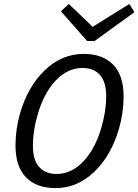

<svg xmlns="http://www.w3.org/2000/svg" viewBox="-20 -945 706 980"><path d="M291 -887.2 331.1 -924.8 453.1 -808.1 640.1 -924.8 666 -882.8 462.9 -735.8H424.8ZM407.2 -669.9Q503.9 -669.9 557.4 -615.2Q610.8 -560.5 610.8 -453.1Q610.8 -371.1 587.9 -290Q548.3 -151.9 461.7 -68.4Q375 15.1 263.2 15.1Q166.5 15.1 112.8 -39.8Q59.1 -94.7 59.1 -202.1Q59.1 -284.2 82 -365.2Q121.6 -502.9 208.5 -586.4Q295.4 -669.9 407.2 -669.9ZM268.1 -57.1Q345.2 -57.1 406 -121.8Q466.8 -186.5 498 -295.9Q522 -378.4 522 -454.1Q522 -526.4 490.2 -562.3Q458.5 -598.1 401.9 -598.1Q324.7 -598.1 263.9 -533.4Q203.1 -468.8 171.9 -358.9Q147.9 -276.4 147.9 -201.2Q147.9 -128.9 179.7 -93Q211.4 -57.1 268.1 -57.1Z"/></svg>

Font: IntelOne Mono
Style: Italic
Weight: 400
Italic angle: -16°
Designer: Fred Shallcrass
Foundry: Frere-Jones Type LLC
Version: Version 1.200;hotconv 1.1.0;makeotfexe 2.6.0;FJTRelease1.2